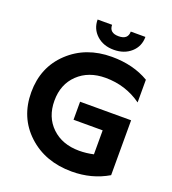

<svg xmlns="http://www.w3.org/2000/svg" viewBox="-156 -992 1006 1121"><g transform="rotate(20 347.0 -431.0)"><path d="M417 -117Q461 -117 506 -127V-276H325V-388H642V-47Q542 12 418 12Q252 12 145 -87.5Q38 -187 38 -343Q38 -499 144 -598.5Q250 -698 411 -698Q544 -698 642 -640V-499Q543 -570 418 -570Q313 -570 247.5 -507.5Q182 -445 182 -343Q182 -241 247 -179Q312 -117 417 -117ZM257 -874H347Q347 -824 405 -824Q463 -824 463 -874H554Q554 -815 512 -777.5Q470 -740 405 -740Q340 -740 298.5 -778Q257 -816 257 -874Z"/></g></svg>

Font: Roundo SemiBold
Style: Regular
Weight: 600
Designer: Namrata Goyal (Gurmukhi), Shiva Nallaperumal (Latin)
Foundry: Indian Type Foundry
Version: Version 1.000;PS 1.0;hotconv 1.0.88;makeotf.lib2.5.647800